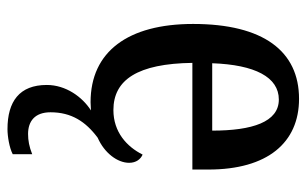

<svg xmlns="http://www.w3.org/2000/svg" viewBox="-173 -414 819 513"><g transform="rotate(90 236.5 -157.5)"><path d="M325 232C344 232 375 227 392 218V166C372 174 355 177 338 177C304 177 280 159 280 117C280 61 305 23 348 -9C389 -27 415 -62 415 -93C415 -112 405 -124 393 -129C372 -87 333 -51 274 -51C193 -51 150 -116 148 -262H433V-305C433 -463 361 -547 244 -547C117 -547 44 -452 44 -264C44 -90 118 10 253 10C261 10 268 9 275 9C239 32 207 76 207 127C207 200 251 232 325 232ZM329 -315H149C153 -429 186 -493 246 -493C306 -493 329 -422 329 -315Z"/></g></svg>

Font: Noto Serif Bengali Condensed Medium
Style: Regular
Weight: 500
Width: 3
Designer: Juan Bruce, Universal Thirst, Indian Type Foundry and the Monotype Design Team.
Foundry: Monotype Imaging Inc.
Version: Version 2.003